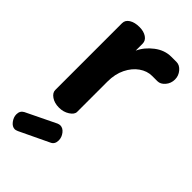

<svg xmlns="http://www.w3.org/2000/svg" viewBox="-212 -544 800 800"><g transform="rotate(45 188.5 -143.5)"><path d="M47 194Q31 194 19 178Q7 162 7 145Q7 124 24 115L156 51Q164 48 169 48Q185 48 197 63.5Q209 79 209 97Q209 120 191 128L61 190Q51 194 47 194ZM179 -220V-41Q179 -26 159 -13Q139 0 113 0Q86 0 68 -12.5Q50 -25 50 -41V-435Q50 -453 67.5 -464Q85 -475 113 -475Q138 -475 154.5 -464Q171 -453 171 -435V-394Q187 -429 221 -455Q255 -481 294 -481H325Q343 -481 357.5 -464Q372 -447 372 -425Q372 -402 357.5 -385Q343 -368 325 -368H294Q265 -368 238.5 -349.5Q212 -331 195.5 -297.5Q179 -264 179 -220Z"/></g></svg>

Font: Dosis
Style: Regular
Weight: 400
Designer: Edgar Tolentino, Pablo Impallari, Igino Marini
Foundry: Edgar Tolentino, Pablo Impallari, Igino Marini
Version: Version 1.007;Glyphs 3.1.1 (3134)